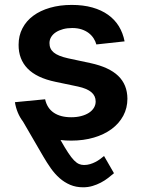

<svg xmlns="http://www.w3.org/2000/svg" viewBox="-20 -573 590 797"><path d="M380 -388.5Q376.4 -402 368.4 -414.2Q360.4 -426.5 348.2 -435.9Q335.9 -445.3 318.9 -451Q301.8 -456.7 279.5 -456.7Q259.2 -456.7 242 -452.1Q224.8 -447.4 212.2 -439.3Q199.6 -431.1 192.5 -419.6Q185.4 -408 185.4 -394.2Q185 -370.4 202.9 -355.3Q220.9 -340.2 262.4 -331L355.5 -311.1Q432.9 -294.4 470.7 -258Q508.5 -221.6 508.9 -163.4Q508.9 -124.6 491.7 -92.5Q474.4 -60.4 443.5 -37.5Q412.6 -14.6 369.9 -2Q327.1 10.7 275.9 10.7Q264.2 10.7 253 10.1Q241.8 9.6 231.2 8.2Q249.6 40.8 263 61.1Q276.3 81.3 287.3 92.5Q298.3 103.7 308.1 107.8Q317.8 111.9 328.8 111.9Q342 111.9 353.9 108.3Q365.8 104.8 376.1 99.4Q386.4 94.1 395.4 87.5Q404.5 81 411.9 74.6L453.1 146Q442.1 155.5 428.4 166Q414.8 176.5 398.6 185Q382.5 193.5 364 199Q345.5 204.5 325.3 204.5Q295.5 204.5 271.3 194.2Q247.2 183.9 227.3 166.4Q207.4 148.8 190.9 125.4Q174.4 101.9 159.1 75.6L75.6 -68.2Q49.4 -102.6 41.9 -148.8L167.3 -160.9Q175.4 -123.9 203.3 -105.1Q231.2 -86.3 275.6 -86.3Q298.7 -86.3 317.3 -91.3Q335.9 -96.2 349.3 -104.9Q362.6 -113.6 369.9 -125.7Q377.1 -137.8 377.1 -151.6Q377.1 -175.1 359.2 -190.3Q341.3 -205.6 303.6 -213.8L210.6 -233.3Q132.1 -249.6 94.5 -288.5Q56.8 -327.4 57.2 -387.1Q57.2 -425.1 73.2 -455.6Q89.1 -486.2 118.1 -507.6Q147 -529.1 187.7 -540.8Q228.3 -552.6 277.7 -552.6Q325.6 -552.6 363.5 -541.9Q401.3 -531.2 428.8 -511.5Q456.3 -491.8 473.4 -464Q490.4 -436.1 497.2 -401.3Z"/></svg>

Font: Interop SemBd
Style: Regular
Weight: 600
Designer: Rasmus Andersson, Google, Jang Haemin
Foundry: jhaemin
Version: Version 1.008